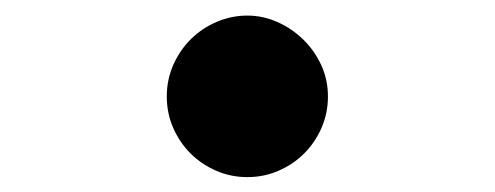

<svg xmlns="http://www.w3.org/2000/svg" viewBox="-20 -468 642 249"><path d="M300.8 -447.8Q320.8 -447.8 339.6 -439.5Q358.4 -431.2 373 -417Q387.7 -402.8 396.5 -383.8Q405.3 -364.7 405.3 -342.8Q405.3 -321.3 397 -302.2Q388.7 -283.2 374.5 -269Q360.4 -254.9 341.3 -246.6Q322.3 -238.3 300.8 -238.3Q279.3 -238.3 260.3 -246.6Q241.2 -254.9 227.1 -269Q212.9 -283.2 204.6 -302.2Q196.3 -321.3 196.3 -342.8Q196.3 -364.7 204.8 -384Q213.4 -403.3 227.8 -417.5Q242.2 -431.6 261.2 -439.7Q280.3 -447.8 300.8 -447.8Z"/></svg>

Font: Erica Type
Style: Bold
Weight: 700
Designer: Peter Wiegel
Foundry: Peter Wiegel
Version: Version 1.000 2010 initial release